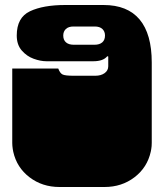

<svg xmlns="http://www.w3.org/2000/svg" viewBox="-20 -742 656 768"><path d="M33 -135Q32 -140 31 -146Q30 -152 29.5 -158.5Q29 -165 29 -170V-171Q29 -184 29 -190Q29 -196 29 -209V-260Q29 -269 29 -273.5Q29 -278 29 -282.5Q29 -287 29 -296V-297Q29 -310 29 -316Q29 -322 29 -334V-468H213Q220 -449 230.5 -444Q241 -439 275 -439H361Q384 -439 398.5 -449.5Q413 -460 413 -477V-516L409 -517Q393 -497 353 -497H166Q142 -497 114.5 -507Q87 -517 67 -540Q47 -563 47 -600Q47 -672 100 -697Q153 -722 241 -722H394Q490 -722 538.5 -664Q587 -606 587 -492V-334Q587 -321 587 -315Q587 -309 587 -297V-296Q587 -287 587 -282.5Q587 -278 587 -273.5Q587 -269 587 -260V-209Q587 -196 587 -190Q587 -184 587 -172V-171Q587 -164 586.5 -157.5Q586 -151 585 -145.5Q584 -140 583 -135Q569 -72 518 -33Q467 6 398 6H218Q149 6 98 -33Q47 -72 33 -135ZM400 -600Q400 -616 389.5 -626Q379 -636 359 -636H274Q254 -636 243.5 -626Q233 -616 233 -600Q233 -582 244 -572.5Q255 -563 275 -563H358Q378 -563 389 -572.5Q400 -582 400 -600Z"/></svg>

Font: Danfo
Style: Regular
Weight: 400
Version: Version 1.000;Glyphs 3.2 (3236)